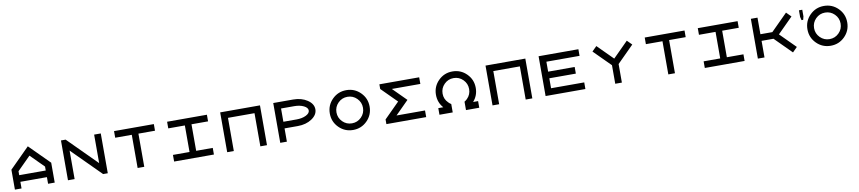

<svg xmlns="http://www.w3.org/2000/svg" viewBox="33 -2157 15933 3563"><g transform="rotate(-10 8000.0 -375.0)"><path d="M875 0H750V-125H250V0H125V-375L500 -750L875 -375ZM750 -250V-324.2L500 -574.2L250 -324.2V-250Z M1250 -537.1V0H1125V-750H1212.9L1750 -212.9V-750H1875V0H1787.1Z M2562.5 -625V0H2437.5V-625H2125V-750H2875V-625Z M3125 0V-125H3437.5V-625H3125V-750H3875V-625H3562.5V-125H3875V0Z M4875 0H4750V-625H4250V0H4125V-750H4875Z M5125 -750H5500Q5656.2 -750 5765.6 -676.8Q5875 -603.5 5875 -500Q5875 -396.5 5765.6 -323.2Q5656.2 -250 5500 -250H5250V0H5125ZM5250 -625V-375H5500Q5603.5 -375 5676.8 -411.1Q5750 -447.3 5750 -500Q5750 -552.7 5676.8 -588.9Q5603.5 -625 5500 -625Z M6500 -125Q6603.5 -125 6676.8 -198.2Q6750 -271.5 6750 -375Q6750 -478.5 6676.8 -551.8Q6603.5 -625 6500 -625Q6396.5 -625 6323.2 -551.8Q6250 -478.5 6250 -375Q6250 -271.5 6323.2 -198.2Q6396.5 -125 6500 -125ZM6500 0Q6343.8 0 6234.4 -109.4Q6125 -218.8 6125 -375Q6125 -531.2 6234.4 -640.6Q6343.8 -750 6500 -750Q6656.2 -750 6765.6 -640.6Q6875 -531.2 6875 -375Q6875 -218.8 6765.6 -109.4Q6656.2 0 6500 0Z M7875 -750V-625H7337.9L7587.9 -375L7337.9 -125H7875V0H7125V-87.9L7412.1 -375L7125 -662.1V-750Z M8781.2 -125H8875V0H8625V-158.2Q8652.3 -173.8 8677.7 -199.2Q8750 -271.5 8750 -375Q8750 -478.5 8676.8 -551.8Q8603.5 -625 8500 -625Q8396.5 -625 8323.2 -551.8Q8250 -478.5 8250 -375Q8250 -271.5 8324.2 -199.2Q8347.7 -173.8 8375 -158.2V0H8125V-125H8218.8Q8125 -230.5 8125 -375Q8125 -531.2 8234.4 -640.6Q8343.8 -750 8500 -750Q8656.2 -750 8765.6 -640.6Q8875 -531.2 8875 -375Q8875 -230.5 8781.2 -125Z M9875 0H9750V-625H9250V0H9125V-750H9875Z M10250 -125H10875V0H10125V-750H10875V-625H10250V-437.5H10750V-312.5H10250Z M11437.5 -349.6 11125 -662.1 11212.9 -750 11500 -462.9 11787.1 -750 11875 -662.1 11562.5 -349.6V0H11437.5Z M12562.5 -625V0H12437.5V-625H12125V-750H12875V-625Z M13125 0V-125H13437.5V-625H13125V-750H13875V-625H13562.5V-125H13875V0Z M14474.6 -437.5 14787.1 -750 14875 -662.1 14587.9 -375 14875 -87.9 14787.1 0 14474.6 -312.5H14250V0H14125V-750H14250V-437.5Z M15500 -125Q15603.5 -125 15676.8 -198.2Q15750 -271.5 15750 -375Q15750 -478.5 15676.8 -551.8Q15603.5 -625 15500 -625Q15396.5 -625 15323.2 -551.8Q15250 -478.5 15250 -375Q15250 -271.5 15323.2 -198.2Q15396.5 -125 15500 -125ZM15500 0Q15343.8 0 15234.4 -109.4Q15125 -218.8 15125 -375Q15125 -531.2 15234.4 -640.6Q15343.8 -750 15500 -750Q15656.2 -750 15765.6 -640.6Q15875 -531.2 15875 -375Q15875 -218.8 15765.6 -109.4Q15656.2 0 15500 0ZM15031.2 -750H15093.8V-625L15078.1 -562.5H15046.9L15031.2 -625Z"/></g></svg>

Font: Xanmono
Style: Regular
Weight: 400
Designer: GGBotNet
Foundry: GGBotNet
Version: 1.00